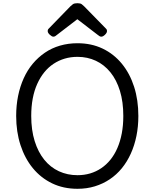

<svg xmlns="http://www.w3.org/2000/svg" viewBox="-20 -1160 965 1199"><path d="M464 19Q376 19 305.5 -15Q235 -49 185 -110Q135 -171 108 -254Q81 -337 81 -436Q81 -502 93 -561Q105 -620 128 -671Q151 -722 184.5 -762Q218 -802 260.5 -831Q303 -860 354.5 -875Q406 -890 464 -890Q551 -890 621 -856.5Q691 -823 741 -762Q791 -701 817.5 -618Q844 -535 844 -436Q844 -370 832 -311Q820 -252 797 -201Q774 -150 741 -109.5Q708 -69 665.5 -40.5Q623 -12 572.5 3.5Q522 19 464 19ZM464 -66Q506 -66 543 -77Q580 -88 612 -109.5Q644 -131 669.5 -162.5Q695 -194 713 -235.5Q731 -277 740.5 -327Q750 -377 750 -436Q750 -524 729 -592.5Q708 -661 669.5 -708.5Q631 -756 578.5 -780.5Q526 -805 464 -805Q422 -805 384.5 -794Q347 -783 314.5 -761.5Q282 -740 256.5 -708.5Q231 -677 212.5 -636Q194 -595 184.5 -545Q175 -495 175 -436Q175 -348 196.5 -279Q218 -210 256.5 -162.5Q295 -115 348 -90.5Q401 -66 464 -66ZM313 -931Q304 -931 291 -943Q278 -955 278 -965Q278 -968 278.5 -972Q279 -976 284 -981L419 -1120Q426 -1127 435 -1133.5Q444 -1140 463 -1140Q482 -1140 490.5 -1133.5Q499 -1127 506 -1120L642 -981Q647 -976 647.5 -972Q648 -968 648 -965Q648 -955 635.5 -943Q623 -931 613 -931Q606 -931 601 -934.5Q596 -938 588 -944L463 -1040L338 -944Q331 -938 325.5 -934.5Q320 -931 313 -931Z"/></svg>

Font: Playwrite GB J
Style: Regular
Weight: 400
Designer: Veronika Burian, José Scaglione
Foundry: TypeTogether
Version: Version 1.002